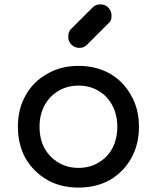

<svg xmlns="http://www.w3.org/2000/svg" viewBox="-20 -851 715 875"><path d="M337.9 3.9Q256.8 3.9 195.3 -31.2Q132.8 -67.4 96.7 -128.9Q61.5 -192.4 61.5 -273.4Q61.5 -355.5 97.7 -418Q132.8 -480.5 195.3 -514.6Q256.8 -550.8 337.9 -550.8Q418 -550.8 480.5 -515.6Q542 -480.5 577.1 -417Q613.3 -355.5 613.3 -273.4Q613.3 -192.4 578.1 -129.9Q543 -67.4 481.4 -31.2Q418.9 3.9 337.9 3.9ZM337.9 -85.9Q389.6 -85.9 429.7 -110.4Q469.7 -133.8 492.2 -175.8Q514.6 -217.8 514.6 -273.4Q514.6 -328.1 492.2 -370.1Q469.7 -413.1 429.7 -436.5Q389.6 -460.9 337.9 -460.9Q286.1 -460.9 246.1 -436.5Q206.1 -413.1 182.6 -370.1Q160.2 -328.1 160.2 -273.4Q160.2 -217.8 182.6 -175.8Q206.1 -133.8 246.1 -110.4Q286.1 -85.9 337.9 -85.9ZM341.8 -632.8Q320.3 -632.8 305.7 -647.5Q291 -662.1 291 -683.6Q291 -705.1 302.7 -717.8Q335.9 -751 401.4 -816.4Q416 -831.1 436.5 -831.1Q460 -831.1 473.6 -816.4Q488.3 -800.8 488.3 -779.3Q488.3 -768.6 485.4 -759.8Q482.4 -751 473.6 -744.1Q441.4 -711.9 377 -647.5Q363.3 -632.8 341.8 -632.8Z"/></svg>

Font: Abed
Style: Bold
Weight: 700
Designer: Johan Aakerlund
Version: Version 3.105